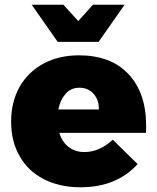

<svg xmlns="http://www.w3.org/2000/svg" viewBox="-20 -785 666 812"><path d="M523 -472C473 -525 403 -551 314 -551C257 -551 207 -539 164 -516C121 -493 87 -460 63 -418C39 -375 27 -326 27 -270C27 -215 39 -166 63 -125C86 -83 120 -51 164 -28C208 -5 260 7 320 7C371 7 417 -1 458 -18C499 -35 533 -59 562 -91L457 -194C419 -159 379 -142 337 -142C311 -142 289 -149 271 -163C252 -177 239 -197 231 -223H597C598 -230 598 -240 598 -254C598 -346 573 -419 523 -472ZM376 -388C391 -371 399 -349 398 -322H227C232 -350 243 -372 258 -389C273 -406 293 -414 316 -414C341 -414 361 -405 376 -388ZM373 -765 311 -696 248 -765H114L224 -608H397L507 -765Z"/></svg>

Font: Argentum Sans ExtraBold
Style: Regular
Weight: 800
Designer: Julieta Ulanovsky
Foundry: Julieta Ulanovsky
Version: Version 5.001;February 15, 2019;FontCreator 11.5.0.2425 64-b